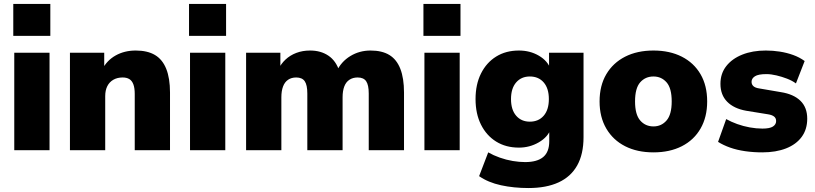

<svg xmlns="http://www.w3.org/2000/svg" viewBox="-20 -758 4115 969"><path d="M47 -577V-738H234V-577ZM52 0V-492H230V0Z M333 0V-492H506V-406H495Q519 -453 563.5 -478Q608 -503 665 -503Q724 -503 762 -480.5Q800 -458 819 -410.5Q838 -363 838 -291V0H660V-284Q660 -314 653 -332.5Q646 -351 632.5 -359Q619 -367 599 -367Q572 -367 552 -355.5Q532 -344 521.5 -323Q511 -302 511 -273V0Z M934 -577V-738H1121V-577ZM939 0V-492H1117V0Z M1222 0V-492H1395V-406H1384Q1398 -436 1421 -457.5Q1444 -479 1475.5 -491Q1507 -503 1545 -503Q1599 -503 1637.5 -477Q1676 -451 1693 -398H1679Q1702 -447 1748 -475Q1794 -503 1850 -503Q1908 -503 1945 -480.5Q1982 -458 2000.5 -410.5Q2019 -363 2019 -291V0H1841V-286Q1841 -329 1828 -348Q1815 -367 1785 -367Q1761 -367 1743.5 -355.5Q1726 -344 1717.5 -321.5Q1709 -299 1709 -267V0H1531V-286Q1531 -329 1518 -348Q1505 -367 1475 -367Q1451 -367 1434 -355.5Q1417 -344 1408.5 -321.5Q1400 -299 1400 -267V0Z M2117 -577V-738H2304V-577ZM2122 0V-492H2300V0Z M2647 191Q2573 191 2508.5 177Q2444 163 2398 131L2444 11Q2470 26 2502.5 37.5Q2535 49 2568 54.5Q2601 60 2630 60Q2691 60 2721.5 34.5Q2752 9 2752 -45V-108H2760Q2745 -66 2699 -39.5Q2653 -13 2599 -13Q2533 -13 2484 -43.5Q2435 -74 2407.5 -129Q2380 -184 2380 -258Q2380 -332 2407.5 -387Q2435 -442 2484 -472.5Q2533 -503 2599 -503Q2655 -503 2699.5 -477Q2744 -451 2759 -409H2751V-492H2925V-66Q2925 20 2893 77Q2861 134 2799 162.5Q2737 191 2647 191ZM2654 -144Q2698 -144 2724 -174Q2750 -204 2750 -258Q2750 -312 2724 -342Q2698 -372 2654 -372Q2611 -372 2585 -342Q2559 -312 2559 -258Q2559 -204 2585 -174Q2611 -144 2654 -144Z M3278 11Q3196 11 3135 -20Q3074 -51 3040 -109Q3006 -167 3006 -246Q3006 -326 3040 -383.5Q3074 -441 3135 -472Q3196 -503 3278 -503Q3360 -503 3421 -472Q3482 -441 3515.5 -383.5Q3549 -326 3549 -246Q3549 -167 3515.5 -109Q3482 -51 3421 -20Q3360 11 3278 11ZM3278 -120Q3318 -120 3344 -150Q3370 -180 3370 -246Q3370 -313 3344 -342.5Q3318 -372 3278 -372Q3237 -372 3211 -342.5Q3185 -313 3185 -246Q3185 -180 3211 -150Q3237 -120 3278 -120Z M3827 11Q3782 11 3740.5 5Q3699 -1 3665 -13Q3631 -25 3604 -42L3645 -157Q3670 -143 3700.5 -132Q3731 -121 3764 -115Q3797 -109 3828 -109Q3865 -109 3881 -119.5Q3897 -130 3897 -147Q3897 -162 3886.5 -170Q3876 -178 3857 -181L3746 -199Q3684 -210 3650 -244.5Q3616 -279 3616 -335Q3616 -387 3645.5 -424.5Q3675 -462 3726.5 -482.5Q3778 -503 3845 -503Q3881 -503 3916 -497.5Q3951 -492 3983 -480.5Q4015 -469 4041 -450L3997 -337Q3978 -351 3952 -361Q3926 -371 3898.5 -377.5Q3871 -384 3848 -384Q3807 -384 3790 -373Q3773 -362 3773 -345Q3773 -332 3782 -323.5Q3791 -315 3810 -312L3921 -293Q3985 -283 4019.5 -249.5Q4054 -216 4054 -159Q4054 -105 4026 -67Q3998 -29 3947 -9Q3896 11 3827 11Z"/></svg>

Font: Nunito Sans 12pt ExtraLight 12pt Black
Style: Regular
Weight: 900
Version: Version 3.101;gftools[0.9.27]